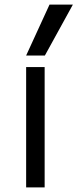

<svg xmlns="http://www.w3.org/2000/svg" viewBox="-20 -810 335 830"><path d="M93 0V-520H173V0ZM174 -570H93L194 -790H295Z"/></svg>

Font: M PLUS 2 Thin
Style: Regular
Weight: 400
Version: Version 1.001